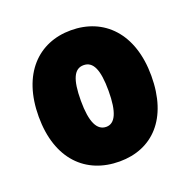

<svg xmlns="http://www.w3.org/2000/svg" viewBox="-100 -616 717 724"><g transform="rotate(-20 258.0 -254.0)"><path d="M262 10C393 10 484 -81 484 -253C484 -424 389 -518 257 -518C126 -518 32 -424 32 -253C32 -82 127 10 262 10ZM259 -130C222 -130 202 -169 202 -255C202 -342 220 -378 257 -378C295 -378 313 -341 313 -255C313 -169 294 -130 259 -130Z"/></g></svg>

Font: Noto Sans Armenian ExtraCondensed Black
Style: Regular
Weight: 900
Width: 2
Designer: Monotype Design Team
Foundry: Monotype Imaging Inc.
Version: Version 2.008